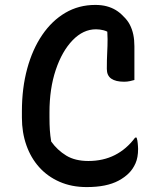

<svg xmlns="http://www.w3.org/2000/svg" viewBox="-20 -740 640 780"><path d="M332 20Q271 20 222 -1.5Q173 -23 139 -61Q105 -99 87 -150.5Q69 -202 69 -262V-288Q69 -382 90.5 -461Q112 -540 151.5 -598Q191 -656 245.5 -688Q300 -720 367 -720Q393 -720 413.5 -714.5Q434 -709 450.5 -699Q467 -689 481 -674Q498 -658 507.5 -639.5Q517 -621 521.5 -599.5Q526 -578 526 -552Q526 -518 526 -483Q526 -448 526 -415Q519 -413 508 -410.5Q497 -408 484 -408Q450 -408 432 -420.5Q414 -433 414 -460Q414 -498 415.5 -526Q417 -554 417 -581Q417 -608 413 -640L436 -599Q417 -613 401 -617Q385 -621 370 -621Q318 -621 275 -576.5Q232 -532 206.5 -456Q181 -380 181 -284V-264Q181 -234 182.5 -211.5Q184 -189 188 -165Q213 -130 249 -108Q285 -86 339 -86Q399 -86 446.5 -110Q494 -134 529 -181H535Q537 -175 538 -169.5Q539 -164 539.5 -158Q540 -152 540.5 -146Q541 -140 541 -135Q541 -100 530.5 -76.5Q520 -53 504 -37Q486 -19 461.5 -6Q437 7 405 13.5Q373 20 332 20Z"/></svg>

Font: Recursive Casual Medium
Style: Regular
Weight: 500
Version: Version 1.047